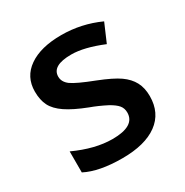

<svg xmlns="http://www.w3.org/2000/svg" viewBox="-135 -662 756 783"><g transform="rotate(-30 243.5 -270.0)"><path d="M430 -221Q415 -249 384.5 -270.5Q354 -292 288 -318Q210 -348 185 -366Q161 -384 161 -409Q161 -461 252 -461Q312 -461 399 -425L436 -511Q350 -550 256 -550Q159 -550 103.5 -511.5Q48 -473 48 -404Q48 -364 62 -336.5Q76 -309 110.5 -285.5Q145 -262 207 -238Q243 -225 282 -205Q309 -190 320.5 -176Q332 -162 332 -142Q332 -78 226 -78Q145 -78 49 -122V-23Q113 10 222 10Q329 10 387 -32.5Q445 -75 445 -154Q445 -193 430 -221Z"/></g></svg>

Font: OpenSansMMV
Style: Semibold
Weight: 600
Designer: Steve Matteson
Foundry: Ascender Corporation
Version: Version 6.000